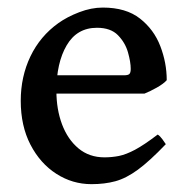

<svg xmlns="http://www.w3.org/2000/svg" viewBox="-20 -463 485 497"><path d="M411.6 -255.4Q403.3 -246.1 386 -236.3Q368.7 -226.6 354 -220.7H84.5L85 -268.1H300.8Q311.5 -268.1 314.9 -271.5Q318.4 -274.9 318.4 -284.7Q318.4 -302.2 311.3 -327.4Q304.2 -352.5 285.4 -371.8Q266.6 -391.1 231 -391.1Q179.2 -391.1 152.6 -345.7Q126 -300.3 126 -227.5Q126 -180.2 140.6 -141.1Q155.3 -102.1 183.1 -78.9Q210.9 -55.7 250.5 -55.7Q269.5 -55.7 287.8 -59.3Q306.2 -63 329.6 -75.4Q353 -87.9 388.2 -114.7Q394 -111.3 400.4 -102.5Q406.7 -93.8 409.2 -89.8Q367.2 -45.9 336.9 -23.7Q306.6 -1.5 278.8 6.1Q251 13.7 216.8 13.7Q167.5 13.7 125.7 -13.2Q84 -40 58.8 -88.6Q33.7 -137.2 33.7 -202.1Q33.7 -264.6 58.8 -317.1Q84 -369.6 131.3 -403.3Q153.8 -419.4 185.1 -431.4Q216.3 -443.4 246.1 -443.4Q306.2 -443.4 342.3 -415Q378.4 -386.7 395 -343.5Q411.6 -300.3 411.6 -255.4Z"/></svg>

Font: Namdhinggo Medium
Style: Regular
Weight: 500
Designer: Victor Gaultney
Foundry: SIL International
Version: Version 3.001